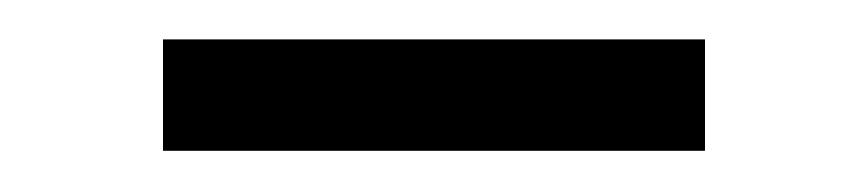

<svg xmlns="http://www.w3.org/2000/svg" viewBox="-20 -655 434 96"><path d="M61.5 -635.3H332.5V-579.6H61.5Z"/></svg>

Font: Carlito
Style: Regular
Weight: 400
Designer: Lukasz Dziedzic
Foundry: tyPoland Lukasz Dziedzic
Version: Version 1.104